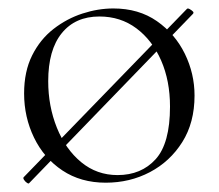

<svg xmlns="http://www.w3.org/2000/svg" viewBox="-20 -419 517 454"><path d="M49 14Q48 16 44 13.5Q40 11 37 6.5Q34 2 36 0L422 -398Q424 -400 428.5 -397.5Q433 -395 436 -392Q439 -389 436 -386ZM230 13Q171 13 127.5 -16Q84 -45 60.5 -93.5Q37 -142 37 -198Q37 -250 56 -288Q75 -326 106.5 -350.5Q138 -375 175 -387Q212 -399 248 -399Q308 -399 351 -369Q394 -339 417 -292Q440 -245 440 -193Q440 -129 411 -83Q382 -37 334.5 -12Q287 13 230 13ZM258 -5Q314 -5 348 -42.5Q382 -80 382 -167Q382 -228 361 -276Q340 -324 302.5 -352Q265 -380 215 -380Q158 -380 126 -340.5Q94 -301 94 -227Q94 -168 114.5 -117Q135 -66 172 -35.5Q209 -5 258 -5Z"/></svg>

Font: Cormorant Infant Light
Style: Regular
Weight: 300
Designer: Christian Thalmann (Catharsis Fonts)
Foundry: Catharsis Fonts
Version: Version 4.001